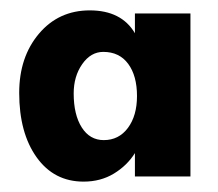

<svg xmlns="http://www.w3.org/2000/svg" viewBox="-20 -741 420 370"><path d="M141 -391Q84 -391 50.5 -438Q17 -485 17 -562Q17 -631 55 -676Q93 -721 153 -721Q214 -721 240 -677V-715H347V-401H240V-446Q225 -422 199.5 -406.5Q174 -391 141 -391ZM180 -471Q209 -471 226.5 -494.5Q244 -518 244 -556Q244 -595 227 -618Q210 -641 179 -641Q155 -641 138.5 -617.5Q122 -594 122 -561Q122 -520 137.5 -495.5Q153 -471 180 -471Z"/></svg>

Font: Lexend SemiBold
Style: Regular
Weight: 600
Designer: Bonnie Shaver-Troup, Thomas Jockin
Foundry: Lexend
Version: Version 1.005; ttfautohint (v1.8.3)